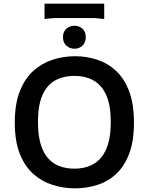

<svg xmlns="http://www.w3.org/2000/svg" viewBox="-20 -1020 815 1052"><path d="M391 12Q328 12 269 -6.5Q210 -25 163 -66.5Q116 -108 88.5 -177Q61 -246 61 -348Q61 -450 88.5 -520Q116 -590 163 -632Q210 -674 269 -693Q328 -712 391 -712Q454 -712 512 -693Q570 -674 615.5 -632Q661 -590 687.5 -520Q714 -450 714 -348Q714 -246 687.5 -177Q661 -108 616 -66.5Q571 -25 512.5 -6.5Q454 12 391 12ZM387 -96Q450 -96 494.5 -122.5Q539 -149 563 -205.5Q587 -262 587 -351Q587 -441 563 -496.5Q539 -552 494.5 -578Q450 -604 388 -604Q325 -604 280 -578Q235 -552 211.5 -496.5Q188 -441 188 -352Q188 -263 211.5 -206Q235 -149 280 -122.5Q325 -96 387 -96ZM388 -753Q362 -753 343.5 -770Q325 -787 325 -816Q325 -846 343.5 -862.5Q362 -879 388 -879Q414 -879 432 -862.5Q450 -846 450 -816Q450 -787 432 -770Q414 -753 388 -753ZM224 -1000H551V-916L499 -921H276L224 -916Z"/></svg>

Font: AR One Sans SemiBold
Style: Regular
Weight: 600
Designer: Niteesh Yadav
Foundry: Niteesh Yadav
Version: Version 1.001;gftools[0.9.33]